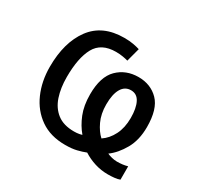

<svg xmlns="http://www.w3.org/2000/svg" viewBox="-126 -678 873 852"><g transform="rotate(30 310.5 -252.0)"><path d="M281.7 -533.2Q309.1 -533.2 328.6 -529.5Q348.1 -525.9 361.8 -521.5L343.3 -452.1Q333.5 -455.1 316.9 -458Q300.3 -460.9 281.2 -460.9Q206.1 -460.9 176.5 -407Q147 -353 147 -254.9Q147 -199.2 161.6 -155.5Q176.3 -111.8 208.7 -86.7Q241.2 -61.5 294.9 -61.5Q310.1 -61.5 321.3 -63.7Q332.5 -65.9 335.4 -67.4Q309.1 -98.1 292 -140.6Q274.9 -183.1 274.9 -240.2Q274.9 -330.6 317.1 -372.3Q359.4 -414.1 423.8 -414.1Q486.3 -414.1 526.4 -373.3Q566.4 -332.5 566.4 -240.2Q566.4 -173.8 539.6 -126.5Q512.7 -79.1 476.6 -52.7Q485.4 -48.3 499.5 -44.7Q513.7 -41 527.3 -41Q556.6 -41 581.1 -47.9V20.5Q569.8 24.9 553.5 26.6Q537.1 28.3 520 28.3Q485.4 28.3 452.9 18.1Q420.4 7.8 393.1 -9.8Q373.5 -2 349.4 3.9Q325.2 9.8 290.5 9.8Q215.3 9.8 163.8 -26.1Q112.3 -62 85.7 -122.6Q59.1 -183.1 59.1 -256.8Q59.1 -382.3 115 -457.8Q170.9 -533.2 281.7 -533.2ZM423.8 -346.7Q392.6 -346.7 376 -318.1Q359.4 -289.6 359.4 -237.3Q359.4 -189 376.5 -152.6Q393.6 -116.2 416.5 -95.7Q446.8 -115.7 465.3 -152.3Q483.9 -189 483.9 -239.3Q483.9 -289.1 469.2 -317.9Q454.6 -346.7 423.8 -346.7Z"/></g></svg>

Font: Lunasima
Style: Regular
Weight: 400
Designer: The DocRepair Project, Monotype Design Team
Foundry: Google
Version: Version 2.009